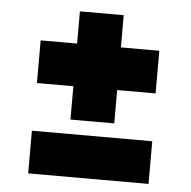

<svg xmlns="http://www.w3.org/2000/svg" viewBox="-46 -632 674 677"><g transform="rotate(5 291.0 -293.5)"><path d="M210 -203V-321H81V-472H210V-586H365V-472H501V-321H365V-203ZM78 -1V-152H504V-1Z"/></g></svg>

Font: Literata Black
Style: Regular
Weight: 900
Designer: Latin by Veronika Burian and Jose Scaglione. Greek by Irene Vlachou. Cyrillic by Vera Evstafieva.
Foundry: TypeTogether
Version: Version 3.103;gftools[0.9.29]